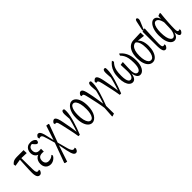

<svg xmlns="http://www.w3.org/2000/svg" viewBox="231 -2183 3835 3835"><g transform="rotate(-45 2148.0 -265.5)"><path d="M25.9 -416 19 -460Q40 -484.9 62 -499Q84 -513.2 113.8 -518.6Q143.6 -523.9 183.1 -523.9H360.8L363.3 -437.5L194.8 -443.4ZM237.3 61.5Q210.4 61.5 193.6 45.4Q176.8 29.3 168 -3.7Q159.2 -36.6 159.2 -85.9Q159.2 -127 160.9 -174.8Q162.6 -222.7 165.5 -274.2Q168.5 -325.7 170.9 -378.7Q173.3 -431.6 176.8 -481.4H215.8L219.2 -121.6Q220.2 -61.5 232.2 -41.3Q244.1 -21 265.6 -21Q273.9 -21 283.2 -23.9Q292.5 -26.9 300.8 -31.7L306.6 -1.5Q293.5 31.2 277.1 46.4Q260.7 61.5 237.3 61.5Z M546.9 63.5Q505.9 63.5 472.9 45.4Q439.9 27.3 421.1 -7.6Q402.3 -42.5 402.3 -92.3Q402.3 -140.6 420.7 -177.5Q439 -214.4 470.7 -235.8Q502.4 -257.3 542.5 -257.3V-242.7Q502.4 -245.1 474.1 -264.2Q445.8 -283.2 430.9 -314.5Q416 -345.7 416 -384.3Q416 -428.2 432.1 -462.9Q448.2 -497.6 481.9 -518.1Q515.6 -538.6 568.4 -538.6Q596.7 -538.6 619.9 -531Q643.1 -523.4 660.6 -509.5Q678.2 -495.6 687.5 -476.6Q687.5 -454.1 678 -436.3Q668.5 -418.5 650.9 -418.5Q641.6 -418.5 634 -422.6Q626.5 -426.8 616.9 -435.5Q607.4 -444.3 593.3 -459L553.2 -505.9H608.4L616.7 -484.9Q604 -489.7 592.8 -491.5Q581.5 -493.2 569.3 -493.2Q540 -493.2 519.3 -481.9Q498.5 -470.7 487.5 -448.7Q476.6 -426.8 476.6 -394Q476.6 -363.3 487.5 -340.8Q498.5 -318.4 520 -306.2Q541.5 -293.9 574.2 -293.9Q585.9 -293.9 597.7 -294.9Q609.4 -295.9 626.5 -296.9V-217.3Q607.4 -219.7 598.6 -220Q589.8 -220.2 581.5 -220.2Q548.3 -220.2 526.6 -211.4Q504.9 -202.6 492.4 -186.8Q480 -170.9 474.6 -152.1Q469.2 -133.3 469.2 -113.3Q469.2 -83.5 480 -60.5Q490.7 -37.6 511.2 -24.7Q531.7 -11.7 562.5 -11.7Q591.8 -11.7 621.8 -21.2Q651.9 -30.8 687.5 -64L700.2 -32.7Q681.6 0 656.7 20.8Q631.8 41.5 604 52.5Q576.2 63.5 546.9 63.5Z M760.7 244.1 754.9 228.5 916.5 -211.4 1027.3 -549.3 1083 -542.5 1089.8 -527.3 938 -118.2 814 254.9ZM1060.5 258.3Q1035.6 258.3 1018.6 237.5Q1001.5 216.8 989 177.2Q976.6 137.7 964.8 83.5L924.8 -119.1H918L943.8 -167.5L999 37.6Q1012.2 89.4 1025.1 118.9Q1038.1 148.4 1052.2 160.9Q1066.4 173.3 1082 173.3Q1091.8 173.3 1100.8 170.4Q1109.9 167.5 1118.2 162.6L1124.5 194.8Q1117.2 214.8 1108.2 229.5Q1099.1 244.1 1086.4 251.2Q1073.7 258.3 1060.5 258.3ZM914.6 -162.6 858.9 -356.4Q845.7 -405.8 834.5 -430.4Q823.2 -455.1 812.3 -463.9Q801.3 -472.7 783.2 -472.7Q773.4 -472.7 765.4 -470Q757.3 -467.3 747.1 -461.4L738.8 -503.4Q747.1 -517.6 755.4 -529.3Q763.7 -541 774.2 -547.1Q784.7 -553.2 797.4 -553.2Q818.4 -553.2 834.5 -537.4Q850.6 -521.5 864 -487.8Q877.4 -454.1 888.7 -401.9L935.5 -198.2H942.9Z M1333.5 54.2Q1316.9 -52.2 1295.4 -148.9Q1273.9 -245.6 1251 -347.7Q1242.7 -385.3 1234.9 -407.2Q1227.1 -429.2 1217.8 -439.7Q1208.5 -450.2 1197.3 -450.2Q1189 -450.2 1183.1 -448.7Q1177.2 -447.3 1171.9 -444.8L1163.6 -481Q1173.3 -496.6 1184.3 -507.8Q1195.3 -519 1207 -525.4Q1218.8 -531.7 1228.5 -531.7Q1246.1 -531.7 1261.5 -514.6Q1276.9 -497.6 1289.8 -460.4Q1302.7 -423.3 1314.5 -360.8Q1327.6 -290 1339.4 -227.1Q1351.1 -164.1 1359.4 -108.4Q1367.7 -52.7 1373 -2.4H1360.4L1364.7 -17.6Q1381.3 -66.9 1395 -109.6Q1408.7 -152.3 1420.4 -192.9Q1432.1 -233.4 1442.9 -276.4Q1453.6 -319.3 1464.4 -368.2L1457 -265.6Q1452.1 -319.8 1449.7 -355.2Q1447.3 -390.6 1445.8 -414.8Q1444.3 -439 1444.3 -456.1Q1444.3 -497.1 1455.3 -517.3Q1466.3 -537.6 1484.4 -537.6Q1496.1 -537.6 1502 -533.4Q1507.8 -529.3 1512.7 -522.5Q1514.2 -512.7 1515.1 -501.7Q1516.1 -490.7 1516.1 -470.2Q1516.1 -420.9 1503.7 -357.2Q1491.2 -293.5 1470.5 -222.9Q1449.7 -152.3 1424.3 -80.8Q1398.9 -9.3 1373 54.2Z M1719.2 63.5Q1674.3 63.5 1637 30.5Q1599.6 -2.4 1577.4 -68.6Q1555.2 -134.8 1555.2 -231Q1555.2 -302.7 1569.8 -359.6Q1584.5 -416.5 1610.4 -456.1Q1636.2 -495.6 1667.5 -517.1Q1698.7 -538.6 1733.4 -538.6Q1778.3 -538.6 1815.2 -504.4Q1852.1 -470.2 1874 -404.8Q1896 -339.4 1896 -245.1Q1896 -173.3 1881.8 -115.7Q1867.7 -58.1 1842.3 -18.6Q1816.9 21 1785.2 42.2Q1753.4 63.5 1719.2 63.5ZM1730.5 7.3Q1763.7 7.3 1785.6 -22.7Q1807.6 -52.7 1818.6 -103.5Q1829.6 -154.3 1829.6 -216.8Q1829.6 -303.2 1814.9 -362.5Q1800.3 -421.9 1776.1 -452.1Q1752 -482.4 1721.2 -482.4Q1688 -482.4 1666.3 -451.7Q1644.5 -420.9 1633.5 -369.1Q1622.6 -317.4 1622.6 -254.9Q1622.6 -168.5 1637.2 -109.6Q1651.9 -50.8 1676.5 -21.7Q1701.2 7.3 1730.5 7.3Z M2086.9 245.6 2106 -55.2 2105 47.4Q2090.8 -54.2 2070.1 -149.2Q2049.3 -244.1 2029.3 -335.9Q2018.6 -385.3 2009.8 -414.3Q2001 -443.4 1991.9 -455.8Q1982.9 -468.3 1969.2 -468.3Q1963.4 -468.3 1957.3 -467Q1951.2 -465.8 1944.3 -463.4L1935.1 -499Q1947.8 -520.5 1962.6 -535.2Q1977.5 -549.8 1998.5 -549.8Q2013.7 -549.8 2027.8 -539.6Q2042 -529.3 2056.2 -494.6Q2070.3 -460 2084.5 -387.7Q2093.8 -349.1 2102.8 -298.3Q2111.8 -247.6 2122.3 -180.9Q2132.8 -114.3 2145 -27.3L2150.9 -21.5L2154.3 235.8L2094.2 257.3ZM2147 29.8 2129.4 -18.6Q2147.9 -71.3 2161.9 -116Q2175.8 -160.6 2188.5 -203.1Q2201.2 -245.6 2212.6 -290.3Q2224.1 -335 2235.4 -386.7L2228.5 -291Q2223.6 -351.1 2221.2 -386.5Q2218.8 -421.9 2217.3 -441.4Q2215.8 -460.9 2215.8 -474.1Q2215.8 -515.1 2226.8 -535.4Q2237.8 -555.7 2255.9 -555.7Q2267.6 -555.7 2273.4 -551.5Q2279.3 -547.4 2284.2 -541.5Q2285.6 -531.7 2286.6 -520.5Q2287.6 -509.3 2287.6 -488.3Q2287.6 -439 2275.1 -376.2Q2262.7 -313.5 2241.9 -243.4Q2221.2 -173.3 2196.5 -103Q2171.9 -32.7 2147 29.8Z M2500 54.2Q2483.4 -52.2 2461.9 -148.9Q2440.4 -245.6 2417.5 -347.7Q2409.2 -385.3 2401.4 -407.2Q2393.6 -429.2 2384.3 -439.7Q2375 -450.2 2363.8 -450.2Q2355.5 -450.2 2349.6 -448.7Q2343.8 -447.3 2338.4 -444.8L2330.1 -481Q2339.8 -496.6 2350.8 -507.8Q2361.8 -519 2373.5 -525.4Q2385.3 -531.7 2395 -531.7Q2412.6 -531.7 2428 -514.6Q2443.4 -497.6 2456.3 -460.4Q2469.2 -423.3 2481 -360.8Q2494.1 -290 2505.9 -227.1Q2517.6 -164.1 2525.9 -108.4Q2534.2 -52.7 2539.6 -2.4H2526.9L2531.2 -17.6Q2547.9 -66.9 2561.5 -109.6Q2575.2 -152.3 2586.9 -192.9Q2598.6 -233.4 2609.4 -276.4Q2620.1 -319.3 2630.9 -368.2L2623.5 -265.6Q2618.7 -319.8 2616.2 -355.2Q2613.8 -390.6 2612.3 -414.8Q2610.8 -439 2610.8 -456.1Q2610.8 -497.1 2621.8 -517.3Q2632.8 -537.6 2650.9 -537.6Q2662.6 -537.6 2668.5 -533.4Q2674.3 -529.3 2679.2 -522.5Q2680.7 -512.7 2681.6 -501.7Q2682.6 -490.7 2682.6 -470.2Q2682.6 -420.9 2670.2 -357.2Q2657.7 -293.5 2637 -222.9Q2616.2 -152.3 2590.8 -80.8Q2565.4 -9.3 2539.6 54.2Z M2862.8 63.5Q2823.7 63.5 2791.5 33.9Q2759.3 4.4 2740.5 -54Q2721.7 -112.3 2721.7 -195.8Q2721.7 -289.1 2742.7 -355.5Q2763.7 -421.9 2797.9 -466.3Q2832 -510.7 2871.1 -538.6L2886.7 -495.6Q2856 -464.8 2834.2 -427.7Q2812.5 -390.6 2801.3 -335.2Q2790 -279.8 2790 -194.8Q2790 -134.8 2798.1 -92.3Q2806.2 -49.8 2822.8 -27.1Q2839.4 -4.4 2866.7 -4.4Q2886.7 -4.4 2904.3 -19.3Q2921.9 -34.2 2932.4 -67.1Q2942.9 -100.1 2942.9 -154.8Q2942.9 -176.3 2941.9 -205.3Q2940.9 -234.4 2939.2 -272.2Q2937.5 -310.1 2936 -356L3000 -366.7L3006.8 -360.8Q3005.4 -319.8 3003.7 -281.2Q3002 -242.7 3000.7 -210.4Q2999.5 -178.2 2999.5 -154.8Q2999.5 -103 3007.3 -70.3Q3015.1 -37.6 3031.5 -21Q3047.9 -4.4 3071.8 -4.4Q3097.7 -4.4 3116.5 -27.1Q3135.3 -49.8 3144.8 -92.3Q3154.3 -134.8 3154.3 -193.4Q3154.3 -280.8 3142.6 -336.2Q3130.9 -391.6 3109.1 -428.2Q3087.4 -464.8 3057.6 -495.6L3072.8 -538.6Q3102.1 -518.6 3128.7 -488Q3155.3 -457.5 3176.5 -416.3Q3197.8 -375 3209.5 -320.3Q3221.2 -265.6 3221.2 -194.8Q3221.2 -137.2 3210.7 -89.8Q3200.2 -42.5 3180.9 -8.3Q3161.6 25.9 3134.5 44.7Q3107.4 63.5 3075.2 63.5Q3045.4 63.5 3022 44.2Q2998.5 24.9 2983.9 -16.6Q2969.2 -58.1 2964.4 -121.6H2973.6Q2968.8 -55.7 2953.6 -14.9Q2938.5 25.9 2915.3 44.7Q2892.1 63.5 2862.8 63.5Z M3430.7 62.5Q3378.9 62.5 3340.6 27.8Q3302.2 -6.8 3281 -70.8Q3259.8 -134.8 3259.8 -220.7Q3259.8 -322.3 3286.9 -389.2Q3314 -456.1 3361.1 -490Q3408.2 -523.9 3467.3 -524.9L3672.4 -532.7L3675.8 -436.5L3471.7 -461.4L3462.4 -464.4Q3419.9 -461.9 3389.9 -433.1Q3359.9 -404.3 3344 -351.3Q3328.1 -298.3 3328.1 -220.7Q3328.1 -146.5 3341.6 -95.2Q3355 -43.9 3378.7 -18.3Q3402.3 7.3 3433.1 7.3Q3463.9 7.3 3487.3 -18.3Q3510.7 -43.9 3524.4 -98.1Q3538.1 -152.3 3538.1 -234.9Q3538.1 -273.4 3533.7 -310.5Q3529.3 -347.7 3519.3 -379.6Q3509.3 -411.6 3491.7 -435.1Q3474.1 -458.5 3447.3 -467.3L3456.5 -482.4Q3495.1 -477.5 3522.5 -454.1Q3549.8 -430.7 3567.4 -395.8Q3585 -360.8 3593.3 -317.1Q3601.6 -273.4 3601.6 -226.6Q3601.6 -144 3579.8 -78.6Q3558.1 -13.2 3519 24.7Q3480 62.5 3430.7 62.5Z M3787.1 63.5Q3763.2 63.5 3748 45.9Q3732.9 28.3 3725.3 -8.3Q3717.8 -44.9 3716.8 -102.5L3714.4 -515.1L3781.7 -536.6L3790.5 -524.9Q3785.6 -435.1 3782.2 -370.8Q3778.8 -306.6 3777.1 -260.7Q3775.4 -214.8 3774.2 -180.4Q3772.9 -146 3772.9 -115.7Q3772.9 -58.1 3782.5 -39.1Q3792 -20 3810.5 -20Q3819.8 -20 3827.6 -22.9Q3835.4 -25.9 3843.8 -30.8L3850.1 -1Q3840.3 25.9 3824.2 44.7Q3808.1 63.5 3787.1 63.5ZM3730 -536.6 3773.4 -740.2Q3780.3 -767.6 3789.3 -778.3Q3798.3 -789.1 3808.6 -789.1Q3821.8 -789.1 3831.1 -776.6Q3840.3 -764.2 3840.3 -744.1Q3840.3 -728.5 3836.4 -716.3Q3832.5 -704.1 3822.8 -681.6L3754.4 -519Z M4042 63.5Q3999.5 63.5 3964.8 30.5Q3930.2 -2.4 3909.7 -68.6Q3889.2 -134.8 3889.2 -231Q3889.2 -326.7 3912.6 -395.8Q3936 -464.8 3973.1 -501.7Q4010.3 -538.6 4050.3 -538.6Q4078.6 -538.6 4101.1 -522.7Q4123.5 -506.8 4140.6 -472.7Q4157.7 -438.5 4168.5 -380.9H4184.1L4157.7 -302.7Q4149.4 -367.7 4132.6 -407.2Q4115.7 -446.8 4094.5 -464.1Q4073.2 -481.4 4050.8 -481.4Q4023.4 -481.4 4002.2 -455.3Q3981 -429.2 3968.8 -377.4Q3956.5 -325.7 3956.5 -251.5Q3956.5 -166.5 3969.2 -109.6Q3981.9 -52.7 4004.9 -24.2Q4027.8 4.4 4056.2 4.4Q4079.6 4.4 4099.9 -19Q4120.1 -42.5 4133.5 -86.2Q4147 -129.9 4147.5 -189.9L4153.3 -402.3L4158.7 -514.2L4219.2 -535.6L4230 -523.4Q4223.1 -466.8 4218.8 -407.5Q4214.4 -348.1 4210.2 -292.5Q4206.1 -236.8 4204.8 -188.5Q4203.6 -140.1 4203.6 -105Q4203.6 -56.6 4211.4 -38.3Q4219.2 -20 4236.8 -20Q4245.1 -20 4253.4 -22.9Q4261.7 -25.9 4269 -30.8L4276.9 -1Q4267.1 26.4 4249.8 44.9Q4232.4 63.5 4212.4 63.5Q4196.8 63.5 4183.8 48.3Q4170.9 33.2 4162.6 -5.9Q4154.3 -44.9 4152.8 -115.7L4167 -114.3Q4157.7 -51.8 4140.1 -12.9Q4122.6 25.9 4097.2 44.7Q4071.8 63.5 4042 63.5Z"/></g></svg>

Font: Scarab Serif
Style: Regular
Weight: 400
Designer: John Roberts
Foundry: Scarab
Version: 1.0